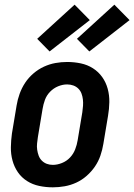

<svg xmlns="http://www.w3.org/2000/svg" viewBox="-20 -793 574 821"><path d="M206 8Q176 8 147.5 2Q119 -4 95.5 -19Q72 -34 56.5 -56.5Q41 -79 33.5 -106.5Q26 -134 26.5 -163.5Q27 -193 31 -222L51 -342Q55 -367 64 -392Q73 -417 87.5 -439Q102 -461 123 -479Q144 -497 168 -508Q192 -519 217 -523.5Q242 -528 267 -528Q297 -528 325.5 -522Q354 -516 377.5 -501Q401 -486 417 -463.5Q433 -441 440.5 -413.5Q448 -386 447.5 -356.5Q447 -327 442 -298L422 -178Q418 -153 409.5 -128Q401 -103 386 -81Q371 -59 350.5 -41Q330 -23 306 -12Q282 -1 256.5 3.5Q231 8 206 8ZM206 -88Q225 -88 245 -96Q265 -104 279.5 -119.5Q294 -135 301.5 -154.5Q309 -174 312 -193L332 -313Q334 -327 335 -340.5Q336 -354 334.5 -367.5Q333 -381 328.5 -393Q324 -405 315 -414Q306 -423 293.5 -427.5Q281 -432 267 -432Q248 -432 228.5 -424Q209 -416 194 -400.5Q179 -385 172 -365.5Q165 -346 162 -327L142 -207Q140 -193 138.5 -179.5Q137 -166 139 -152.5Q141 -139 145.5 -127Q150 -115 159 -106Q168 -97 180 -92.5Q192 -88 206 -88ZM362 -573 309 -627 469 -773 534 -707ZM192 -573 139 -627 299 -773 364 -707Z"/></svg>

Font: Iosevka
Style: Bold Italic
Weight: 700
Italic angle: -9°
Monospace: yes
Designer: Belleve Invis
Foundry: Belleve Invis
Version: Version 32.5.0; ttfautohint (v1.8.4)